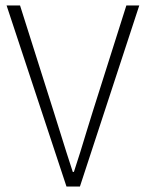

<svg xmlns="http://www.w3.org/2000/svg" viewBox="-20 -679 531 699"><path d="M222 0 4 -659H53L175 -274Q232 -91 245 -53H249Q261 -89 272 -124.5Q283 -160 296 -203Q309 -246 318 -274L440 -659H487L271 0Z"/></svg>

Font: Toshiba Sans Light
Style: Regular
Weight: 300
Designer: Paul D. Hunt
Foundry: Toshiba Corporation
Version: Version 2.020;PS 2.0;hotconv 1.0.86;makeotf.lib2.5.63406